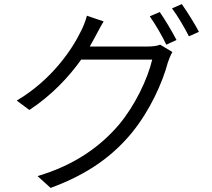

<svg xmlns="http://www.w3.org/2000/svg" viewBox="-20 -856 1040 941"><path d="M763 -797 714 -776C741 -738 776 -678 795 -637L845 -660C824 -701 788 -761 763 -797ZM871 -836 823 -815C851 -778 884 -721 906 -678L955 -700C936 -737 897 -799 871 -836ZM488 -751 406 -779C400 -755 386 -720 377 -704C334 -614 234 -465 62 -363L124 -317C235 -390 318 -480 378 -564H726C704 -470 642 -339 563 -245C471 -137 344 -46 164 7L228 65C416 -4 535 -95 626 -205C714 -313 776 -449 803 -551C808 -566 817 -588 825 -601L765 -637C750 -631 730 -628 703 -628H420L447 -677C457 -695 473 -727 488 -751Z"/></svg>

Font: Noto Sans CJK SC DemiLight
Style: Regular
Weight: 350
Designer: Ryoko NISHIZUKA 西塚涼子 (kana, bopomofo & ideographs); Paul D. Hunt (Latin, Greek & Cyrillic); Sandoll Communications 산돌커뮤니
Foundry: Adobe
Version: Version 2.004;hotconv 1.0.118;makeotfexe 2.5.65603